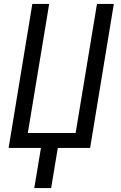

<svg xmlns="http://www.w3.org/2000/svg" viewBox="-20 -755 616 980"><path d="M155 205H241L275 0H440L561 -735H475L366 -76H122L231 -735H145L24 0H189Z"/></svg>

Font: Iosevka Sparkle
Style: Italic
Weight: 400
Italic angle: -9°
Designer: Belleve Invis
Foundry: Belleve Invis
Version: Version 4.5.0; ttfautohint (v1.8.3)